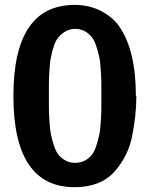

<svg xmlns="http://www.w3.org/2000/svg" viewBox="-20 -756 613 790"><path d="M539.1 -360.8H541Q541 -282.2 523.9 -196.8Q507.8 -114.3 451.2 -49.8Q393.6 14.2 287.1 14.2Q35.2 14.2 35.2 -360.8Q35.2 -735.8 287.1 -735.8Q346.7 -735.8 394.8 -711.2Q442.9 -686.5 470.2 -647.9Q539.1 -549.3 539.1 -360.8ZM397 -309.1V-412.1Q397 -430.7 394.5 -468Q392.1 -505.4 389.2 -518.1Q375.5 -581.1 357.9 -603Q329.6 -637.2 290 -637.2Q249.5 -637.2 220.2 -602.1Q201.2 -580.6 189 -518.1Q186 -504.9 183.6 -469Q181.2 -433.1 181.2 -414.1V-311Q181.2 -292 183.6 -255.6Q186 -219.2 189 -206.1Q193.4 -182.6 201.9 -157.2Q210.4 -131.8 220.2 -120.1Q248.5 -85.9 289.1 -85.9Q330.6 -85.9 357.9 -119.1Q376 -141.6 389.2 -205.1Q392.1 -216.8 394.5 -253.9Q397 -291 397 -309.1Z"/></svg>

Font: Perun
Style: Bold
Weight: 700
Foundry: Copyright (c) Stefan Peev, Context Ltd, 2016
Version: Version 1.0000